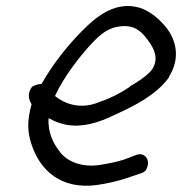

<svg xmlns="http://www.w3.org/2000/svg" viewBox="-20 -580 599 632"><path d="M536 -327C577 -392 556 -451 530 -486C507 -515 475 -544 438 -555C362 -576 301 -530 251 -479C205 -433 154 -370 117 -304C101 -303 90 -297 85 -294C67 -269 77 -248 84 -237C69 -183 70 -147 83 -107C111 -19 181 45 299 29C334 24 368 16 398 6L439 -8C449 -10 455 -15 459 -18C473 -40 467 -60 456 -67C450 -72 442 -74 432 -71H431L389 -55C365 -47 339 -42 308 -37C248 -28 201 -49 178 -79C156 -107 137 -142 140 -191C162 -179 187 -169 217 -167C270 -163 321 -184 362 -204C419 -230 493 -266 536 -325ZM161 -264C189 -326 242 -394 282 -437C312 -469 338 -489 374 -493C426 -500 449 -473 471 -442C488 -418 503 -386 481 -352C465 -331 435 -311 408 -296V-295C374 -271 335 -253 293 -239C240 -222 193 -238 161 -264Z"/></svg>

Font: Stray Cat
Style: ExBdCnObl
Weight: 800
Version: Version 1.0